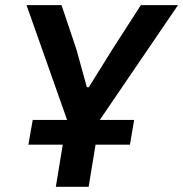

<svg xmlns="http://www.w3.org/2000/svg" viewBox="-20 -718 704 738"><path d="M89.1 -161.9H221.2L194.6 0H320.7L347.3 -161.9H479.4L495.7 -257.1H363.6L664.1 -698.2H521.3L411.6 -527.7L321.4 -382.8H313.9L273.8 -527.7L216.6 -698.2H82L237.9 -257.1H105.8Z"/></svg>

Font: Margiela Mono Italic SmBold It
Style: Regular
Weight: 600
Designer: Mike Abbink, Paul van der Laan, Pieter van Rosmalen
Foundry: Bold Monday
Version: Version 2.003 2021